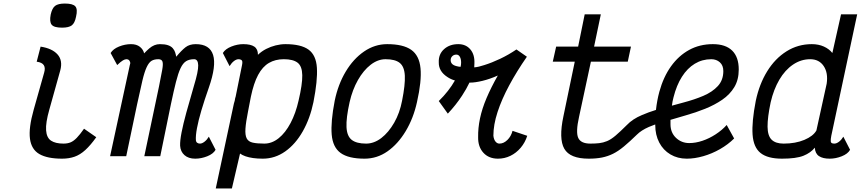

<svg xmlns="http://www.w3.org/2000/svg" viewBox="-20 -881 4855 1083"><path d="M330 14Q247 14 202 -12Q157 -38 149 -98.5Q141 -159 170 -262L229 -471Q237 -498 227 -513.5Q217 -529 187 -533L209 -618Q274 -608 304.5 -574Q335 -540 320 -484L258 -262Q237 -188 240 -146Q243 -104 268 -87.5Q293 -71 338 -71Q361 -71 378 -78Q395 -85 413 -103.5Q431 -122 454 -155L523 -107Q491 -62 461.5 -35Q432 -8 400.5 3Q369 14 330 14ZM330 -725Q285 -725 271.5 -741.5Q258 -758 266 -799Q274 -835 291 -848Q308 -861 346 -861Q391 -861 405 -845Q419 -829 409 -787Q402 -751 385 -738Q368 -725 330 -725Z M1081 14Q1043 14 1020.5 -6Q998 -26 996 -59Q995 -87 1004 -133.5Q1013 -180 1031 -246Q1049 -312 1074 -397Q1099 -479 1098 -513Q1097 -547 1075 -547Q1048 -547 1030 -536Q1012 -525 998.5 -496.5Q985 -468 972.5 -418.5Q960 -369 944 -293L884 0H794L877 -394Q889 -454 895 -487Q901 -520 896.5 -533.5Q892 -547 873 -547Q850 -547 835 -538Q820 -529 807.5 -502.5Q795 -476 783 -425.5Q771 -375 753 -291L692 0H601L712 -513Q712 -516 714 -520.5Q716 -525 714 -530Q710 -547 693 -547Q685 -547 673.5 -540.5Q662 -534 641 -514L604 -582Q618 -605 651.5 -618.5Q685 -632 719 -632Q750 -632 769 -617Q788 -602 793 -580Q808 -596 822 -608Q836 -620 851 -626Q866 -632 882 -632Q910 -632 927.5 -626Q945 -620 954.5 -609Q964 -598 968 -585.5Q972 -573 974 -561Q1004 -597 1026.5 -614.5Q1049 -632 1084 -632Q1163 -632 1182 -571Q1201 -510 1158 -387Q1133 -316 1116 -258.5Q1099 -201 1091 -158Q1083 -115 1085 -89Q1086 -80 1092.5 -75.5Q1099 -71 1108 -71Q1120 -71 1134 -82Q1148 -93 1158 -110L1196 -36Q1183 -13 1149 0.5Q1115 14 1081 14Z M1590 -632Q1678 -632 1720.5 -601Q1763 -570 1767.5 -498.5Q1772 -427 1748 -305Q1729 -213 1688 -140.5Q1647 -68 1589 -27Q1531 14 1462 14Q1432 14 1407.5 10.5Q1383 7 1364.5 0.5Q1346 -6 1334 -15L1288 182H1197L1297 -286Q1298 -291 1299.5 -297.5Q1301 -304 1304 -313Q1305 -316 1305.5 -321.5Q1306 -327 1309 -335L1345 -513Q1346 -517 1346.5 -521.5Q1347 -526 1347 -530Q1347 -539 1341 -543Q1335 -547 1326 -547Q1313 -547 1299.5 -536.5Q1286 -526 1275 -508L1237 -582Q1251 -605 1285 -618.5Q1319 -632 1352 -632Q1394 -632 1414.5 -618Q1435 -604 1435 -572Q1456 -592 1481.5 -605Q1507 -618 1535 -625Q1563 -632 1590 -632ZM1664 -313Q1686 -406 1685 -457Q1684 -508 1658.5 -527.5Q1633 -547 1581 -547Q1533 -547 1497 -526Q1461 -505 1436 -458.5Q1411 -412 1395 -335L1379 -252Q1367 -192 1364.5 -155.5Q1362 -119 1371.5 -100.5Q1381 -82 1405.5 -76.5Q1430 -71 1471 -71Q1514 -71 1552 -101.5Q1590 -132 1619 -187Q1648 -242 1664 -313Z M2036 14Q1946 14 1901.5 -18Q1857 -50 1851 -122Q1845 -194 1868 -313Q1887 -405 1930 -477Q1973 -549 2033.5 -590.5Q2094 -632 2164 -632Q2254 -632 2299.5 -600Q2345 -568 2352 -496Q2359 -424 2332 -305Q2312 -214 2268.5 -141.5Q2225 -69 2166 -27.5Q2107 14 2036 14ZM2045 -71Q2090 -71 2131 -102.5Q2172 -134 2203.5 -189Q2235 -244 2248 -313Q2266 -403 2263.5 -454Q2261 -505 2235 -526Q2209 -547 2155 -547Q2111 -547 2070.5 -515.5Q2030 -484 1999 -429.5Q1968 -375 1952 -305Q1932 -215 1934.5 -164Q1937 -113 1964 -92Q1991 -71 2045 -71Z M2506 -240 2455 -311Q2512 -367 2546 -427Q2522 -434 2503 -447Q2454 -479 2455 -529Q2453 -575 2484.5 -603.5Q2516 -632 2565 -632Q2608 -632 2633 -602.5Q2658 -573 2656 -524Q2656 -513 2655 -501Q2680 -503 2712 -514Q2754 -527 2801.5 -549.5Q2849 -572 2893 -602L2952 -561Q2895 -479 2852.5 -400Q2810 -321 2786.5 -249Q2763 -177 2763 -116Q2765 -95 2774.5 -83Q2784 -71 2797 -71Q2821 -71 2842 -91.5Q2863 -112 2871 -143L2954 -115Q2942 -77 2917 -47.5Q2892 -18 2859 -2Q2826 14 2789 14Q2737 14 2706.5 -19.5Q2676 -53 2677 -107Q2676 -158 2687.5 -213Q2699 -268 2724.5 -328Q2750 -388 2788 -455Q2743 -435 2701.5 -425Q2660 -415 2632 -415Q2630 -415 2628 -415Q2611 -379 2586 -341Q2552 -289 2506 -240ZM2578 -504Q2581 -517 2581 -528Q2581 -548 2574 -560.5Q2567 -573 2554 -573Q2540 -573 2531 -564Q2522 -555 2522 -542Q2522 -516 2555 -508Q2565 -505 2578 -504Z M3515 -175Q3548 -210 3601 -232Q3638 -248 3680 -261Q3686 -315 3699 -363Q3722 -447 3765 -507Q3808 -567 3867.5 -599.5Q3927 -632 4001 -632Q4073 -632 4110 -595.5Q4147 -559 4147 -489Q4147 -431 4122 -389.5Q4097 -348 4054 -318.5Q4011 -289 3957.5 -267.5Q3904 -246 3847 -230Q3804 -217 3762 -205Q3762 -193 3762 -180Q3762 -133 3793 -103.5Q3824 -74 3868 -74Q3904 -74 3942.5 -87Q3981 -100 4017 -123.5Q4053 -147 4079 -176L4121 -100Q4087 -66 4041.5 -40Q3996 -14 3947 0Q3898 14 3854 14Q3802 14 3761.5 -10Q3721 -34 3698.5 -77Q3676 -120 3676 -176Q3676 -177 3676 -179Q3657 -172 3640 -165Q3597 -146 3573 -122Q3532 -82 3499.5 -55Q3467 -28 3437.5 -13.5Q3408 1 3375.5 7.5Q3343 14 3301 14Q3195 14 3163 -42Q3131 -98 3158 -225L3222 -533H3098L3117 -618H3241L3278 -800H3369L3331 -618H3539L3521 -533H3313L3246 -221Q3227 -136 3241.5 -103.5Q3256 -71 3310 -71Q3338 -71 3360 -73.5Q3382 -76 3404 -85Q3426 -94 3452 -116Q3478 -138 3515 -175ZM3770 -285Q3803 -294 3836 -303Q3897 -319 3947.5 -340.5Q3998 -362 4029 -395.5Q4060 -429 4060 -480Q4060 -512 4040.5 -529.5Q4021 -547 3992 -547Q3941 -547 3899 -521.5Q3857 -496 3826.5 -448Q3796 -400 3779 -332Q3773 -310 3770 -285Z M4686 -71Q4699 -71 4713 -82Q4727 -93 4737 -110L4775 -36Q4762 -13 4728 0.5Q4694 14 4660 14Q4621 14 4599.5 -0.5Q4578 -15 4576 -48Q4553 -19 4512 -2.5Q4471 14 4391 14Q4310 14 4270 -18Q4230 -50 4225 -122Q4220 -194 4243 -312Q4263 -407 4307.5 -479Q4352 -551 4416.5 -591.5Q4481 -632 4559 -632Q4597 -632 4627 -618.5Q4657 -605 4675 -582L4724 -800H4815L4669 -115Q4665 -95 4666 -83Q4667 -71 4686 -71ZM4400 -71Q4467 -71 4517 -92Q4567 -113 4585 -145L4643 -409Q4652 -470 4626 -508.5Q4600 -547 4550 -547Q4498 -547 4453 -516.5Q4408 -486 4376 -431.5Q4344 -377 4327 -304Q4309 -218 4309.5 -166.5Q4310 -115 4332.5 -93Q4355 -71 4400 -71Z"/></svg>

Font: Victor Mono Thin SemiBold
Style: Italic
Weight: 600
Italic angle: -12°
Monospace: yes
Version: Version 1.561;gftools[0.9.30]